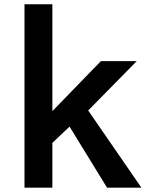

<svg xmlns="http://www.w3.org/2000/svg" viewBox="-20 -850 700 895"><path d="M94.2 -830.1H224.1V-332L450.2 -564.9H617.2L391.1 -335L639.2 24.9H479L304.2 -259.8L224.1 -184.1V24.9H94.2Z"/></svg>

Font: BIZ UDPGothic
Style: Bold
Weight: 700
Designer: TypeBank Co., Ltd.
Foundry: Morisawa Inc.
Version: Version 1.051